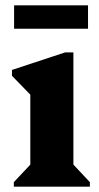

<svg xmlns="http://www.w3.org/2000/svg" viewBox="-20 -702 371 722"><path d="M32 0V-17L94 -83V-346L25 -417V-439L225 -505H256V-83L318 -17V0ZM33 -594V-682H311V-594Z"/></svg>

Font: Platypi
Style: Bold
Weight: 700
Designer: David Sargent
Foundry: Bolt Cutter Type
Version: Version 1.200; ttfautohint (v1.8.4.7-5d5b)